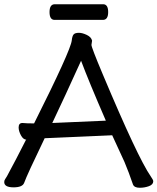

<svg xmlns="http://www.w3.org/2000/svg" viewBox="-27 -872 744 907"><path d="M220 -291 473 -302Q391 -491 356 -585Q278 -413 220 -291ZM633 15Q607 15 601 -1Q582 -57 561 -107L503 -233L345 -226Q199 -219 184 -219Q101 -47 87 -8Q79 13 37 13Q-7 13 -7 -12Q-7 -20 -2.5 -26Q2 -32 6 -39.5Q10 -47 19.5 -65Q29 -83 48.5 -119.5Q68 -156 96 -212H99Q83 -212 72 -232.5Q61 -253 61 -270Q61 -291 79 -291Q98 -289 134 -289Q307 -634 312 -681Q314 -701 320.5 -709Q327 -717 346 -717Q362 -717 383 -707Q404 -697 408 -680L405 -660Q405 -648 458 -522Q624 -127 685 -39Q697 -22 697 -16Q697 0 676.5 7.5Q656 15 633 15ZM459 -778H231Q207 -778 207 -815Q207 -852 232 -852H460Q484 -852 484 -815Q484 -778 459 -778Z"/></svg>

Font: LXGW WenKai Lite Medium
Style: Regular
Weight: 500
Designer: LXGW / Fontworks Inc.
Foundry: LXGW / Fontworks Inc.
Version: Version 1.511; March 25, 2025